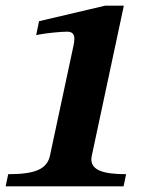

<svg xmlns="http://www.w3.org/2000/svg" viewBox="-25 -659 540 679"><path d="M412 0 421 -43C338 -43 298 -58 298 -96C298 -100 299 -105 300 -110L413 -639H347L113 -584L103 -535C136 -542 192 -547 212 -547C230 -547 238 -539 238 -522C238 -515 237 -507 235 -498L152 -110C142 -60 98 -43 4 -43L-5 0Z"/></svg>

Font: STIX Two Text
Style: Bold Italic
Weight: 700
Italic angle: -12°
Designer: Ross Mills, John Hudson & Paul Hanslow, Tiro Typeworks Ltd; with prior portions MicroPress Inc. and Coen Hoffman, Elsevi
Foundry: Tiro Typeworks Ltd
Version: Version 2.13 b171